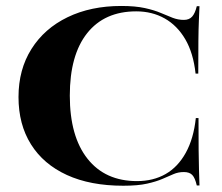

<svg xmlns="http://www.w3.org/2000/svg" viewBox="-20 -602 734 634"><path d="M387.1 11.3Q278.2 11.3 200.8 -24.2Q123.4 -59.7 82.3 -125.4Q41.1 -191.1 41.1 -281.5Q41.1 -372.6 83.9 -440.3Q126.6 -508.1 203.2 -545.2Q279.8 -582.3 380.6 -582.3Q426.6 -582.3 458.1 -575.4Q489.5 -568.5 510.9 -559.3Q532.3 -550 550.4 -543.1Q568.5 -536.3 587.1 -536.3Q604.8 -536.3 614.5 -547.2Q624.2 -558.1 629.8 -581.5H638.7Q637.9 -560.5 636.7 -534.3Q635.5 -508.1 635.1 -466.9Q634.7 -425.8 634.7 -358.9H625.8Q618.5 -426.6 591.9 -472.2Q565.3 -517.7 523.8 -541.1Q482.3 -564.5 429.8 -564.5Q325 -564.5 267.7 -492.3Q210.5 -420.2 210.5 -286.3Q210.5 -151.6 269 -77.8Q327.4 -4 432.3 -4Q486.3 -4 527 -27.4Q567.7 -50.8 593.5 -97.6Q619.4 -144.4 626.6 -212.1H635.5Q635.5 -147.6 635.9 -106.9Q636.3 -66.1 637.1 -39.9Q637.9 -13.7 638.7 10.5H629.8Q624.2 -14.5 614.9 -24.2Q605.6 -33.9 587.1 -33.9Q568.5 -33.9 552.8 -27Q537.1 -20.2 516.5 -11.3Q496 -2.4 465.7 4.4Q435.5 11.3 387.1 11.3Z"/></svg>

Font: Playfair 144pt SemiExpanded Black
Style: Regular
Weight: 900
Width: 6
Designer: Claus Eggers Sørensen
Foundry: Claus Eggers Sørensen
Version: Version 2.203